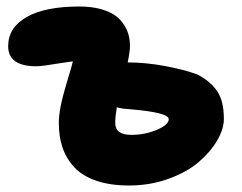

<svg xmlns="http://www.w3.org/2000/svg" viewBox="-20 -553 738 585"><path d="M373 12.2Q315.9 12.2 273.7 -2.2Q231.4 -16.6 206.8 -43Q182.1 -69.3 170.7 -102.8Q159.2 -136.2 159.2 -178.2Q159.2 -220.2 180.4 -291Q201.7 -361.8 202.1 -366.2Q186.5 -364.3 160.9 -360.1Q135.3 -356 118.2 -353.5Q101.1 -351.1 90.8 -351.1Q4.9 -351.1 4.9 -412.1Q4.9 -469.2 61.3 -501.2Q117.7 -533.2 221.2 -533.2Q258.3 -533.2 286.6 -525.4Q314.9 -517.6 331.5 -505.4Q348.1 -493.2 358.4 -476.6Q368.7 -460 372.3 -444.6Q376 -429.2 376 -412.1Q376 -396 369.1 -362.8H371.1Q422.4 -362.8 481.2 -352.1Q540 -341.3 581.1 -326.2Q620.1 -306.2 641.1 -276.1Q662.1 -246.1 662.1 -190.9Q662.1 -159.7 641.6 -124.8Q621.1 -89.8 585.2 -59.1Q549.3 -28.3 493.2 -8.1Q437 12.2 373 12.2ZM331.1 -178.2Q331.1 -142.1 379.9 -142.1Q421.9 -142.1 458 -157.5Q494.1 -172.9 494.1 -189.9Q494.1 -210.4 375.5 -220.2Q370.6 -220.7 368.2 -220.9Q365.7 -221.2 361.6 -221.4Q357.4 -221.7 354 -222.2Q339.8 -224.6 335.9 -226.1Q331.1 -197.8 331.1 -178.2Z"/></svg>

Font: Shantell Sans Irregular
Style: Regular
Weight: 800
Designer: Stephen Nixon, Anya Danilova, Shantell Martin
Foundry: Arrow Type
Version: Version 1.006;[9816181b4]